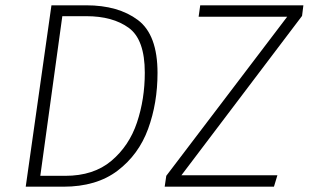

<svg xmlns="http://www.w3.org/2000/svg" viewBox="-20 -704 1164 724"><path d="M574 -429Q574 -315 538.5 -218Q503 -121 423.5 -60.5Q344 0 219 0H77L174 -684H305Q426 -684 500 -628.5Q574 -573 574 -429ZM215 -643 132 -41H226Q333 -41 400 -97.5Q467 -154 496.5 -242Q526 -330 526 -430Q526 -555 465.5 -599Q405 -643 305 -643ZM601 0 607 -41 1063 -641H729L735 -684H1124L1119 -644L664 -43H1026L1013 0Z"/></svg>

Font: Fira Sans ExtraLight
Style: Italic
Weight: 275
Italic angle: -8°
Designer: Carrois Corporate & Edenspiekermann AG
Foundry: Carrois Corporate GbR & Edenspiekermann AG
Version: Version 4.203